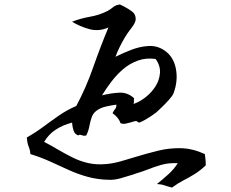

<svg xmlns="http://www.w3.org/2000/svg" viewBox="-20 -791 1040 866"><path d="M908 -45Q881 -20 856.5 -5Q832 10 807.5 22.5Q783 35 756 55Q739 51 723.5 45.5Q708 40 688 39Q714 18 739 -4.5Q764 -27 782 -55Q740 -57 706 -47Q672 -37 645 -26Q635 -22 626 -19Q617 -16 608 -13Q602 -11 595 -9Q588 -7 581 -4Q555 4 526 12.5Q497 21 472 20Q420 19 375 6.5Q330 -6 288.5 -25Q247 -44 205 -63Q163 -82 117 -96Q116 -114 109.5 -129Q103 -144 101 -171Q140 -193 175 -219Q210 -245 246 -270Q282 -295 324 -313Q368 -395 400 -486.5Q432 -578 469 -667Q426 -648 383.5 -659.5Q341 -671 305 -693Q343 -708 386 -715.5Q429 -723 466 -742Q480 -750 490.5 -759Q501 -768 521 -771Q525 -769 529.5 -766.5Q534 -764 539 -762Q560 -751 576.5 -738.5Q593 -726 592 -703Q591 -688 573 -665Q555 -642 543 -622Q515 -574 501 -535Q533 -551 571.5 -566Q610 -581 649 -583.5Q688 -586 721 -564Q762 -537 773 -482.5Q784 -428 763 -371Q759 -360 743.5 -342.5Q728 -325 711 -308.5Q694 -292 685 -284Q676 -277 661 -267Q646 -257 631.5 -249Q617 -241 608 -238Q607 -237 600 -242Q596 -245 595 -245Q589 -245 583 -243Q577 -241 570 -239Q559 -236 547.5 -233.5Q536 -231 524 -235Q515 -261 488 -280Q489 -285 491.5 -288Q494 -291 496 -295Q500 -299 502.5 -304.5Q505 -310 505 -319Q482 -316 458 -310.5Q434 -305 417 -293Q400 -281 393.5 -262Q387 -243 383 -221.5Q379 -200 369 -180Q362 -178 356.5 -179Q351 -180 346 -182Q336 -185 334 -180Q317 -185 311.5 -203Q306 -221 305 -238Q263 -227 231 -206Q199 -185 179 -151Q195 -143 211 -134Q227 -125 242 -116Q273 -98 305.5 -81.5Q338 -65 375.5 -56Q413 -47 459 -51Q491 -54 525 -63.5Q559 -73 594 -84Q643 -99 694 -111.5Q745 -124 797.5 -122.5Q850 -121 904 -96Q905 -85 906.5 -75Q908 -65 908 -45ZM682 -525Q639 -531 602.5 -518Q566 -505 536.5 -480Q507 -455 483 -423.5Q459 -392 440 -361Q480 -371 517.5 -373Q555 -375 585 -348Q584 -347 584 -340Q584 -336 584 -331Q584 -326 582 -322Q609 -331 636 -352Q663 -373 681 -401Q699 -429 701.5 -461.5Q704 -494 682 -525Z"/></svg>

Font: Yuji Mai
Style: Regular
Weight: 400
Designer: Kataoka Yuji
Foundry: Kinuta Font Factory
Version: Version 3.002